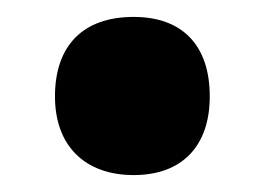

<svg xmlns="http://www.w3.org/2000/svg" viewBox="-20 -195 313 227"><path d="M45 -81C45 -22 81 12 138 12C195 12 228 -22 228 -81C228 -141 196 -175 138 -175C78 -175 45 -141 45 -81Z"/></svg>

Font: Noto Sans Hebrew ExtraCondensed Black
Style: Regular
Weight: 900
Width: 2
Designer: Monotype Design Team
Foundry: Monotype Imaging Inc.
Version: Version 2.004